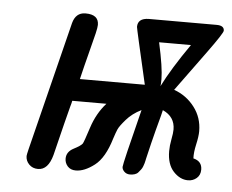

<svg xmlns="http://www.w3.org/2000/svg" viewBox="-40 -475 634 525"><g transform="rotate(5 277.5 -212.5)"><path d="M47.9 -27.8Q47.9 -30.8 51.8 -46.9L140.1 -400.9Q147.9 -429.7 173.8 -430.2H174.8Q210.9 -430.2 210.9 -401.9Q210.9 -395 207 -378.4Q203.1 -361.8 193.1 -323.5Q183.1 -285.2 174.8 -250H353Q317.9 -401.9 317.9 -405.8Q317.9 -429.7 348.1 -430.2H534.2Q555.2 -430.2 555.2 -416Q555.2 -409.2 514.2 -353Q471.2 -293.9 434.1 -243.2Q468.3 -231 490.2 -202.4Q512.2 -173.8 512.2 -136.2Q512.2 -122.1 507.1 -99.6Q502 -77.1 502.9 -61Q526.9 -55.2 526.9 -32.2Q526.9 -17.1 516.8 -8.5Q506.8 0 493.2 0Q471.2 0 453.1 -19.5Q435.1 -39.1 435.1 -75.2Q435.1 -90.3 438.5 -107.7Q441.9 -125 441.9 -134.8Q441.9 -169.9 408.2 -185.1Q407.2 -179.2 404.5 -169.7Q401.9 -160.2 393.3 -127.7Q384.8 -95.2 374 -48.8L373 -43.9Q372.1 -39.1 371.1 -36.1Q370.1 -33.2 368.2 -27.6Q366.2 -22 363 -18.1Q359.9 -14.2 356.4 -10Q353 -5.9 346.9 -3.9Q340.8 -2 334 -2Q324.2 -2 318.1 -8.1Q312 -14.2 312 -21Q312 -29.8 350.1 -180.2Q325.2 -168 309.1 -149.4Q293 -130.9 289.1 -121.8Q285.2 -112.8 279.8 -96.2Q263.7 -42 236.3 -21Q209 0 185.1 0Q170.9 0 162.8 -9Q154.8 -18.1 154.8 -29.8Q154.8 -48.8 174.3 -58.8Q193.8 -68.8 198.2 -75.2Q201.2 -80.1 214.1 -120.1Q227.1 -160.2 252.9 -189H159.2Q158.2 -183.1 155 -172.6Q151.9 -162.1 142.8 -125Q133.8 -87.9 121.1 -37.1Q109.9 4.9 82 4.9Q66.9 4.9 57.4 -4.9Q47.9 -14.6 47.9 -27.8ZM381.8 -369.1Q397 -300.3 397 -269Q397 -255.9 396 -250Q420.9 -299.8 469.2 -369.1Z"/></g></svg>

Font: CMU Typewriter Text
Style: Italic
Weight: 500
Italic angle: -14.04°
Version: Version 0.7.0